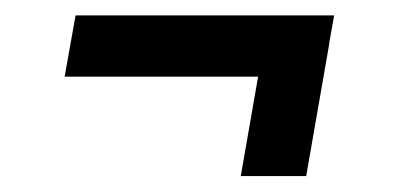

<svg xmlns="http://www.w3.org/2000/svg" viewBox="-20 -411 513 248"><path d="M411.6 -391.1 397.5 -312H63.5L77.6 -391.1ZM405.3 -354.5 375.5 -183.6H291L320.8 -354.5Z"/></svg>

Font: Roboto Condensed
Style: Italic
Weight: 400
Italic angle: -12°
Designer: Christian Robertson
Foundry: Google
Version: Version 3.0